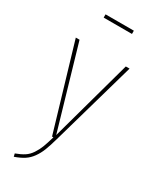

<svg xmlns="http://www.w3.org/2000/svg" viewBox="-227 -766 829 1021"><g transform="rotate(30 187.0 -255.0)"><path d="M271 -685.1H97.2V-705.1H271ZM352.1 -519 204.1 1Q190.9 47.4 179.7 75.9Q168.5 104.5 151.1 128.7Q133.8 152.8 110.8 167.7Q87.9 182.6 53.2 194.8L48.8 176.8Q81.1 165 101.8 151.4Q122.6 137.7 137.7 114.7Q152.8 91.8 162.1 67.6Q171.4 43.5 184.1 0H175.8L22 -519H44.9L190.9 -18.1L329.1 -519Z"/></g></svg>

Font: Fira Sans Compressed Thin
Style: Regular
Weight: 100
Width: 1
Designer: Carrois Corporate & Edenspiekermann AG
Foundry: Carrois Corporate GbR & Edenspiekermann AG
Version: Version 4.203;PS 004.203;hotconv 1.0.88;makeotf.lib2.5.64775